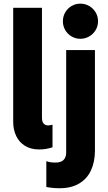

<svg xmlns="http://www.w3.org/2000/svg" viewBox="-20 -794 581 1030"><path d="M50.8 -139.6V-752H205.1V-162.1Q205.1 -121.6 239.3 -121.1Q245.6 -121.6 251.7 -122.8Q257.8 -124 261.7 -125V-3.9Q227.5 7.8 190.4 7.8Q145.5 7.8 114 -11.7Q82.5 -31.2 66.7 -64.9Q50.8 -98.6 50.8 -139.6ZM228.5 209V70.3Q246.6 78.1 277.3 78.1Q307.1 78.1 321 64Q335 49.8 335 24.4V-525.4H489.3V16.6Q488.8 75.2 468 120.1Q447.3 165 404.8 190.4Q362.3 215.8 299.8 215.8Q262.7 215.8 228.5 209ZM317.4 -679.7Q317.4 -706.1 329.8 -727.5Q342.3 -749 363.8 -761.7Q385.3 -774.4 411.1 -774.4Q437 -774.4 458.7 -761.7Q480.5 -749 493.2 -727.5Q505.9 -706.1 505.9 -679.7Q505.9 -654.3 493.2 -632.8Q480.5 -611.3 458.7 -598.6Q437 -585.9 411.1 -585.9Q385.3 -585.9 363.8 -598.6Q342.3 -611.3 329.8 -632.8Q317.4 -654.3 317.4 -679.7Z"/></svg>

Font: Reddit Sans Strawberry ExBold
Style: Regular
Weight: 800
Designer: Stephen Hutchings
Foundry: Reddit
Version: Version 1.013